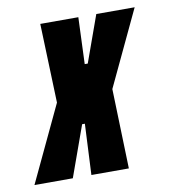

<svg xmlns="http://www.w3.org/2000/svg" viewBox="-110 -566 548 621"><g transform="rotate(-10 163.5 -255.0)"><path d="M-46 0 72 -250 63 -510H188L182 -357H192L247 -510H373L256 -262L264 0H141L149 -167H140L80 0Z"/></g></svg>

Font: Saira UltraCondensed Black
Style: Italic
Weight: 900
Width: 1
Italic angle: -12°
Designer: Hector Gatti with collaboration of the Omnibus-Type team
Foundry: Omnibus-Type
Version: Version 1.101